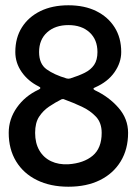

<svg xmlns="http://www.w3.org/2000/svg" viewBox="-20 -697 518 727"><path d="M38 -500Q38 -554 63 -593.5Q88 -633 133 -655Q178 -677 239 -677Q300 -677 344.5 -655Q389 -633 414 -593.5Q439 -554 439 -500Q439 -460 413.5 -423.5Q388 -387 340 -366Q334 -364 334 -361Q334 -358 340 -355Q393 -330 429 -288.5Q465 -247 465 -194Q465 -132 437 -86Q409 -40 358.5 -15Q308 10 239 10Q171 10 120 -15Q69 -40 41 -86Q13 -132 13 -194Q13 -246 44 -290Q75 -334 127 -358Q139 -364 126 -370Q86 -390 62 -424.5Q38 -459 38 -500ZM128 -500Q128 -455 156.5 -434.5Q185 -414 232 -400Q236 -399 239 -399Q242 -399 246 -400Q278 -410 301 -421.5Q324 -433 336.5 -451.5Q349 -470 349 -500Q349 -547 319 -574.5Q289 -602 239 -602Q189 -602 158.5 -574.5Q128 -547 128 -500ZM113 -194Q113 -155 129 -127.5Q145 -100 173.5 -86.5Q202 -73 239 -75Q297 -79 331 -107.5Q365 -136 365 -194Q365 -232 343.5 -255Q322 -278 290 -293Q258 -308 225 -320Q221 -322 218.5 -322Q216 -322 213 -321Q189 -309 166 -293.5Q143 -278 128 -255Q113 -232 113 -194Z"/></svg>

Font: Winky Sans
Style: Regular
Weight: 400
Designer: Simon Atzbach
Foundry: typofactur
Version: Version 1.205